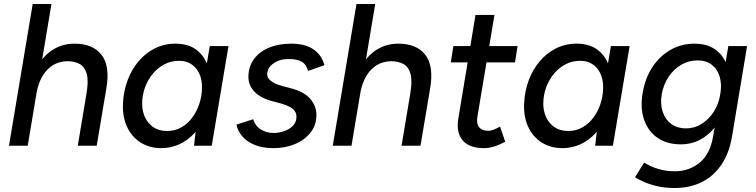

<svg xmlns="http://www.w3.org/2000/svg" viewBox="-20 -731 3792 963"><path d="M25 0 144 -711H238L119 0ZM370 0 413 -257 513 -285 465 0ZM413 -257Q425 -325 415 -360.5Q405 -396 380.5 -409.5Q356 -423 321 -424Q258 -424 216.5 -380.5Q175 -337 162 -258L121 -261Q135 -341 167 -397Q199 -453 246.5 -482.5Q294 -512 354 -512Q446 -512 489.5 -455.5Q533 -399 513 -285Z M953 0 964 -93 1032 -500H1126L1042 0ZM790 12Q729 12 684 -17Q639 -46 616 -97.5Q593 -149 597 -216Q600 -275 620 -328.5Q640 -382 674.5 -423Q709 -464 756 -488Q803 -512 860 -512Q922 -512 962 -483.5Q1002 -455 1020.5 -404.5Q1039 -354 1035 -286Q1032 -213 1011 -157Q990 -101 955.5 -63.5Q921 -26 878.5 -7Q836 12 790 12ZM818 -74Q858 -74 890 -92.5Q922 -111 944.5 -141.5Q967 -172 979.5 -209.5Q992 -247 993 -286Q995 -349 963.5 -387.5Q932 -426 878 -426Q837 -426 803.5 -408Q770 -390 745.5 -360Q721 -330 707.5 -293Q694 -256 693 -216Q692 -154 726 -114Q760 -74 818 -74Z M1352 12Q1296 12 1256.5 -4.5Q1217 -21 1194.5 -48Q1172 -75 1166 -106L1250 -133Q1260 -99 1288.5 -81.5Q1317 -64 1351 -64Q1379 -64 1406 -73.5Q1433 -83 1450 -101Q1467 -119 1467 -146Q1467 -170 1447.5 -185.5Q1428 -201 1389 -212L1344 -224Q1287 -239 1256.5 -271Q1226 -303 1226 -345Q1226 -396 1253 -433.5Q1280 -471 1328 -491.5Q1376 -512 1440 -512Q1512 -512 1553.5 -482.5Q1595 -453 1607 -404L1525 -375Q1516 -409 1492.5 -422Q1469 -435 1427 -435Q1383 -435 1351.5 -413Q1320 -391 1320 -357Q1320 -341 1338.5 -325.5Q1357 -310 1395 -300L1436 -289Q1504 -272 1535.5 -236Q1567 -200 1567 -154Q1567 -103 1537 -65.5Q1507 -28 1458.5 -8Q1410 12 1352 12Z M1649 0 1768 -711H1862L1743 0ZM1994 0 2037 -257 2137 -285 2089 0ZM2037 -257Q2049 -325 2039 -360.5Q2029 -396 2004.5 -409.5Q1980 -423 1945 -424Q1882 -424 1840.5 -380.5Q1799 -337 1786 -258L1745 -261Q1759 -341 1791 -397Q1823 -453 1870.5 -482.5Q1918 -512 1978 -512Q2070 -512 2113.5 -455.5Q2157 -399 2137 -285Z M2408 12Q2333 12 2300 -27.5Q2267 -67 2279 -138L2365 -656H2460L2375 -149Q2368 -113 2382.5 -94Q2397 -75 2430 -75Q2441 -75 2454.5 -80Q2468 -85 2488 -96L2514 -20Q2482 -3 2456.5 4.5Q2431 12 2408 12ZM2241 -418 2254 -500H2576L2563 -418Z M2965 0 2976 -93 3044 -500H3138L3054 0ZM2802 12Q2741 12 2696 -17Q2651 -46 2628 -97.5Q2605 -149 2609 -216Q2612 -275 2632 -328.5Q2652 -382 2686.5 -423Q2721 -464 2768 -488Q2815 -512 2872 -512Q2934 -512 2974 -483.5Q3014 -455 3032.5 -404.5Q3051 -354 3047 -286Q3044 -213 3023 -157Q3002 -101 2967.5 -63.5Q2933 -26 2890.5 -7Q2848 12 2802 12ZM2830 -74Q2870 -74 2902 -92.5Q2934 -111 2956.5 -141.5Q2979 -172 2991.5 -209.5Q3004 -247 3005 -286Q3007 -349 2975.5 -387.5Q2944 -426 2890 -426Q2849 -426 2815.5 -408Q2782 -390 2757.5 -360Q2733 -330 2719.5 -293Q2706 -256 2705 -216Q2704 -154 2738 -114Q2772 -74 2830 -74Z M3364 212Q3313 212 3272.5 202Q3232 192 3205.5 179.5Q3179 167 3165 158L3210 85Q3223 92 3244.5 102.5Q3266 113 3297 120.5Q3328 128 3366 128Q3436 128 3489 85Q3542 42 3557 -49L3633 -500H3727L3652 -49Q3638 37 3598 95.5Q3558 154 3498.5 183Q3439 212 3364 212ZM3394 -7Q3325 -7 3277.5 -40Q3230 -73 3210 -132Q3190 -191 3204 -268Q3217 -342 3253.5 -396.5Q3290 -451 3344 -481.5Q3398 -512 3463 -512Q3530 -512 3572.5 -479Q3615 -446 3631 -387.5Q3647 -329 3634 -253Q3621 -180 3587 -124Q3553 -68 3504 -37.5Q3455 -7 3394 -7ZM3421 -87Q3463 -87 3499 -109.5Q3535 -132 3560 -170.5Q3585 -209 3593 -260Q3601 -309 3589.5 -347Q3578 -385 3549.5 -406.5Q3521 -428 3479 -428Q3435 -428 3397.5 -406.5Q3360 -385 3334 -346.5Q3308 -308 3299 -258Q3291 -208 3304 -169.5Q3317 -131 3347 -109Q3377 -87 3421 -87Z"/></svg>

Font: Figtree Light Medium
Style: Italic
Weight: 500
Italic angle: -9.5°
Version: Version 2.000